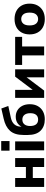

<svg xmlns="http://www.w3.org/2000/svg" viewBox="1216 -1984 778 3251"><g transform="rotate(-90 1605.5 -358.0)"><path d="M66 0V-491H217V-309H404V-491H555V0H404V-192H217V0Z M680 -586V-727H843V-586ZM686 0V-491H837V0Z M1212 11Q1089 11 1017.5 -61.5Q946 -134 946 -278V-349Q946 -499 1016.5 -577.5Q1087 -656 1224 -686L1394 -725L1437 -607L1235 -563Q1163 -547 1125 -503.5Q1087 -460 1087 -390V-384Q1109 -427 1151.5 -454Q1194 -481 1257 -481Q1317 -481 1364.5 -452Q1412 -423 1439.5 -369.5Q1467 -316 1467 -242Q1467 -165 1435 -108Q1403 -51 1345.5 -20Q1288 11 1212 11ZM1207 -102Q1259 -102 1287 -136Q1315 -170 1315 -235Q1315 -299 1286.5 -334Q1258 -369 1206 -369Q1155 -369 1126.5 -334.5Q1098 -300 1098 -239Q1098 -171 1126 -136.5Q1154 -102 1207 -102Z M1574 0V-491H1710V-194L1934 -491H2058V0H1922V-297L1698 0Z M2294 0V-373H2132V-491H2607V-373H2445V0Z M2909 11Q2830 11 2771.5 -20.5Q2713 -52 2681 -109.5Q2649 -167 2649 -246Q2649 -324 2681 -381.5Q2713 -439 2771.5 -470Q2830 -501 2909 -501Q2988 -501 3046.5 -470Q3105 -439 3137.5 -381.5Q3170 -324 3170 -246Q3170 -167 3137.5 -109.5Q3105 -52 3046.5 -20.5Q2988 11 2909 11ZM2909 -102Q2957 -102 2987.5 -137Q3018 -172 3018 -246Q3018 -319 2987.5 -353.5Q2957 -388 2909 -388Q2861 -388 2831 -353.5Q2801 -319 2801 -246Q2801 -172 2831 -137Q2861 -102 2909 -102Z"/></g></svg>

Font: Nunito Sans ExtraBold
Style: Regular
Weight: 800
Designer: Vernon Adams
Foundry: Vernon Adams
Version: Version 3.101; ttfautohint (v1.8.4.7-5d5b);gftools[0.9.27]